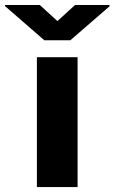

<svg xmlns="http://www.w3.org/2000/svg" viewBox="-90 -761 465 781"><path d="M225.6 0H60.1V-528.3H225.6ZM143.6 -675.3 215.3 -740.7H355.5V-735.4L196.3 -597.2H90.3L-69.8 -736.3V-740.7H71.8Z"/></svg>

Font: Roboto Black
Style: Regular
Weight: 900
Designer: Google
Version: Version 2.134; 2016